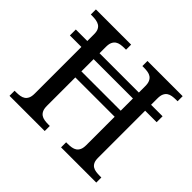

<svg xmlns="http://www.w3.org/2000/svg" viewBox="-165 -918 1122 1122"><g transform="rotate(45 396.5 -357.0)"><path d="M660 -499V-109Q660 -87 666.5 -73.5Q673 -60 684.5 -53Q696 -46 711 -44Q726 -42 742 -42H755V0H464V-42H477Q494 -42 509 -44.5Q524 -47 535 -54.5Q546 -62 552.5 -76Q559 -90 559 -114V-348H234V-114Q234 -90 240.5 -76Q247 -62 258 -54.5Q269 -47 284 -44.5Q299 -42 316 -42H329V0H38V-42H51Q68 -42 83 -44.5Q98 -47 109 -54.5Q120 -62 126.5 -76Q133 -90 133 -114V-499H38V-548H133V-604Q133 -626 126.5 -639.5Q120 -653 108.5 -660Q97 -667 82 -669.5Q67 -672 51 -672H38V-714H329V-672H316Q299 -672 284 -669.5Q269 -667 258 -659.5Q247 -652 240.5 -638Q234 -624 234 -600V-548H559V-600Q559 -624 552.5 -638Q546 -652 535 -659.5Q524 -667 509 -669.5Q494 -672 477 -672H464V-714H755V-672H742Q725 -672 710 -669.5Q695 -667 684 -659.5Q673 -652 666.5 -638Q660 -624 660 -600V-548H755V-499ZM559 -398V-499H234V-398Z"/></g></svg>

Font: MM Ethnic
Style: Regular
Weight: 400
Designer: Khon Soe Zaw Thu
Version: Version 1.00 July 18, 2016, initial release